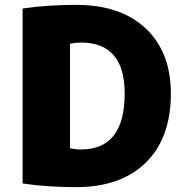

<svg xmlns="http://www.w3.org/2000/svg" viewBox="-20 -760 751 790"><path d="M268 -150Q291 -145 313 -145Q493 -145 493 -375Q493 -585 313 -585Q291 -585 268 -580ZM683 -375Q683 -192 580 -91Q477 10 293 10Q176 10 73 -5V-725Q176 -740 293 -740Q477 -740 580 -642.5Q683 -545 683 -375Z"/></svg>

Font: Mplus 1p Black
Style: Regular
Weight: 900
Version: Version 1.061